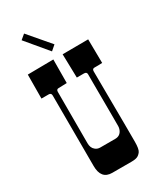

<svg xmlns="http://www.w3.org/2000/svg" viewBox="-238 -1048 947 1128"><g transform="rotate(-30 235.5 -484.0)"><path d="M96.2 -89.8 95.2 -567.9Q95.2 -585.9 78.1 -585.9H28.8L29.8 -748L204.1 -750L203.1 -590.8Q189.5 -590.3 178.7 -589.8Q157.7 -588.9 147 -588.9Q131.8 -588.9 131.8 -571.8V-223.1Q131.8 -191.4 151.4 -175.8Q165 -164.1 184.1 -164.1H286.1Q320.8 -164.1 334 -197.3Q338.4 -208.5 338.4 -220.2V-293.9L337.4 -518.6V-573.2Q337.4 -588.9 318.4 -588.9H270.5L266.6 -749L440.4 -750L442.4 -588.9Q430.7 -588.4 421.1 -588.1Q411.6 -587.9 402.3 -587.9H389.2Q374.5 -587.9 374.5 -570.8L377 -218.8L377.4 -92.8Q377.4 -43 366 -27.1Q354.5 -11.2 340.3 -5.6Q326.2 0 304.2 0H170.9Q96.2 0 96.2 -89.8ZM131.3 -967.8 254.4 -823.7 221.2 -794.9 99.1 -940.9Z"/></g></svg>

Font: Smokum
Style: Regular
Weight: 400
Designer: Astigmatic (AOETI)
Foundry: Astigmatic (AOETI)
Version: Version 1.001